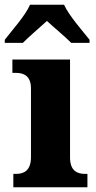

<svg xmlns="http://www.w3.org/2000/svg" viewBox="-43 -786 405 806"><path d="M-23 -619V-606H53C76 -630 126 -672 154 -698C182 -672 235 -628 256 -606H333V-619C303 -657 246 -721 226 -766H83C64 -721 6 -657 -23 -619ZM13 0H324V-56H314C281 -56 251 -69 251 -125V-536H9V-480H25C57 -480 87 -467 87 -415V-127C87 -70 58 -56 24 -56H13Z"/></svg>

Font: Noto Serif Bengali SemiCondensed ExtraBold
Style: Regular
Weight: 800
Width: 4
Designer: Juan Bruce, Universal Thirst, Indian Type Foundry and the Monotype Design Team.
Foundry: Monotype Imaging Inc.
Version: Version 2.003